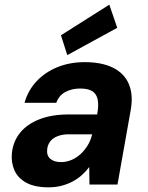

<svg xmlns="http://www.w3.org/2000/svg" viewBox="-20 -790 635 822"><path d="M188 12Q129 12 93 -7.5Q57 -27 42 -60.5Q27 -94 31 -135Q36 -184 65.5 -221Q95 -258 148 -279Q201 -300 274 -300H396Q403 -338 398.5 -362.5Q394 -387 376 -399Q358 -411 323 -411Q287 -411 259.5 -396Q232 -381 221 -350H85Q100 -403 136.5 -442Q173 -481 226 -502.5Q279 -524 343 -524Q415 -524 463 -500.5Q511 -477 531 -431.5Q551 -386 540 -321L483 0H363L362 -75Q348 -56 330 -40Q312 -24 290 -12.5Q268 -1 242.5 5.5Q217 12 188 12ZM241 -96Q264 -96 285.5 -105Q307 -114 324.5 -130Q342 -146 355 -167Q368 -188 374 -213L375 -215H275Q247 -215 226.5 -207Q206 -199 195 -184.5Q184 -170 182 -151Q179 -124 195.5 -110Q212 -96 241 -96ZM268 -554 241 -639 448 -770 482 -671Z"/></svg>

Font: DM Sans 12pt ExtraBold
Style: Italic
Weight: 800
Italic angle: -10°
Version: Version 4.004;gftools[0.9.30]